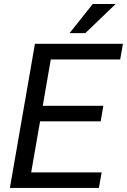

<svg xmlns="http://www.w3.org/2000/svg" viewBox="-20 -927 626 947"><path d="M28.8 0ZM476.6 -328.6H177.7L133.8 -76.7H481.4L467.8 0H28.8L152.3 -710.9H586.4L572.8 -633.8H230.5L190.9 -405.3H489.7ZM437.5 -907.2H550.3L400.9 -763.7H323.2Z"/></svg>

Font: Roboto
Style: Italic
Weight: 400
Italic angle: -12°
Designer: Google
Version: Version 2.134; 2016; ttfautohint (v1.6)